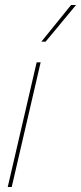

<svg xmlns="http://www.w3.org/2000/svg" viewBox="-20 -750 325 770"><path d="M143 -500 27 0H11L127 -500ZM265 -730H285L163 -583H146Z"/></svg>

Font: Prodigy Sans Thin
Style: Italic
Weight: 100
Italic angle: -13°
Designer: Wei Huang
Foundry: Wei Huang
Version: Version 1.003; ttfautohint (v1.8.3)